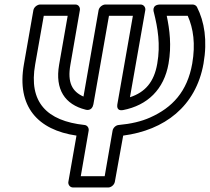

<svg xmlns="http://www.w3.org/2000/svg" viewBox="-20 -573 930 851"><path d="M355 -19C187 -37 106 -120 136 -288L174 -503H280L242 -286C223 -176 268 -110 359 -87C362 -86 388 -79 394 -111L463 -503H569L500 -110C499 -103 497 -80 525 -85C634 -106 707 -177 727 -291C741 -371 732 -441 719 -503H812C837 -447 847 -378 832 -291C810 -167 744 -96 645 -52C607 -35 561 -24 506 -19C493 -18 481 -6 479 6L444 208H338L373 6C375 -7 366 -18 355 -19ZM882 -291C900 -394 886 -477 853 -542C850 -548 842 -553 834 -553H691C649 -553 662 -518 662 -518C679 -450 692 -376 677 -291C663 -209 623 -164 556 -142L624 -528C626 -539 618 -553 603 -553H447C436 -553 420 -543 417 -528L350 -145C300 -167 278 -207 292 -286L334 -528C336 -539 329 -553 314 -553H158C147 -553 131 -543 128 -528L86 -288C53 -101 147 3 319 28L283 233C281 244 289 258 304 258H460C471 258 486 248 489 233L526 28C709 4 848 -101 882 -291Z"/></svg>

Font: Asimov
Style: WidOuIt
Weight: 500
Designer: Google
Version: Version 2.000980; 2014